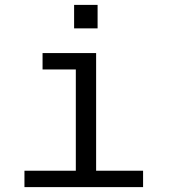

<svg xmlns="http://www.w3.org/2000/svg" viewBox="-20 -765 690 785"><path d="M290 0V-548H373V0ZM80 0V-67H565V0ZM154 -481V-548H332V-481ZM283 -649V-745H379V-649Z"/></svg>

Font: Azeret Mono Light
Style: Regular
Weight: 300
Designer: Martin Vácha
Foundry: Displaay
Version: Version 1.002